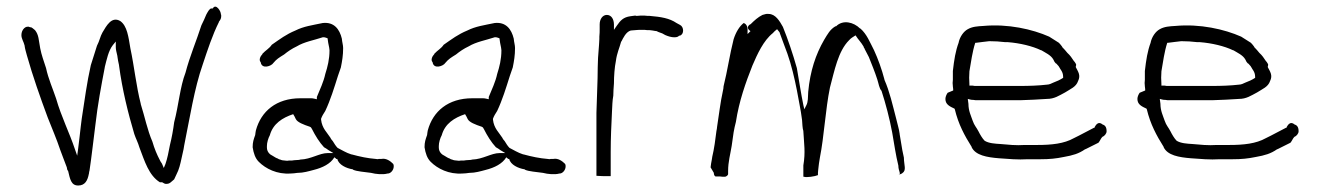

<svg xmlns="http://www.w3.org/2000/svg" viewBox="-20 -551 4072 592"><path d="M46 -443C46 -431 53 -423 56 -410V-409C57 -401 60 -391 63 -380C81 -316 104 -251 127 -189C141 -153 154 -124 166 -88L175 -64C179 -53 183 -43 186 -35C187 -29 187 -27 190 -24C196 1 199 21 221 21C242 21 250 6 254 -15C255 -17 254 -19 256 -25C262 -64 268 -119 274 -165C281 -227 292 -286 303 -343V-344C309 -367 314 -394 328 -412L337 -423V-406C337 -398 339 -391 342 -378V-377C343 -368 345 -359 347 -350V-349C357 -274 375 -202 394 -138C399 -123 405 -113 410 -96C426 -54 439 -10 473 11H480C485 14 488 16 492 16C504 16 506 11 517 2C519 -3 522 -9 524 -13C532 -28 536 -45 540 -64L546 -91L548 -103C565 -186 579 -278 605 -352C620 -397 635 -443 655 -483V-484C659 -489 662 -494 662 -500V-505L661 -507C662 -515 646 -542 636 -525H632C626 -525 621 -515 616 -506C612 -496 607 -485 601 -473C586 -426 565 -377 552 -327C535 -283 531 -227 517 -174C514 -151 510 -128 504 -104C500 -83 496 -62 490 -45L485 -33L480 -45C479 -48 475 -52 473 -57C464 -74 456 -93 450 -114C434 -151 427 -189 414 -230V-231C400 -285 394 -346 382 -402C376 -438 372 -471 351 -486C324 -502 308 -471 296 -451C289 -439 287 -425 279 -410C273 -391 267 -373 260 -350C248 -297 241 -243 232 -185L229 -161C226 -137 224 -114 221 -93L218 -71L211 -91C194 -142 169 -191 153 -247C143 -277 129 -308 122 -341C115 -363 108 -381 104 -402C99 -428 100 -443 88 -458C84 -461 78 -467 75 -467H73C60 -474 46 -460 46 -443ZM351 -486H352ZM546 -91Z M759 -97C762 -78 767 -63 778 -52C799 -31 834 -13 876 -16C883 -16 890 -17 897 -18H898C915 -18 932 -23 947 -27C975 -34 999 -46 1011 -66L1016 -62V-61H1020C1024 -43 1048 -32 1067 -29H1068V-28C1080 -22 1105 -21 1124 -18C1139 -14 1161 -12 1175 -16H1176C1184 -16 1194 -26 1194 -38C1194 -41 1194 -43 1192 -46C1184 -54 1171 -64 1156 -61H1148C1146 -60 1142 -60 1138 -61L1120 -63L1102 -66C1091 -68 1075 -72 1064 -75H1063C1047 -80 1033 -89 1021 -95C1015 -101 1011 -108 1006 -116C1004 -118 1000 -123 999 -126C989 -142 973 -155 970 -182V-185C973 -193 977 -200 983 -209C999 -243 1010 -279 1022 -317L1031 -343C1035 -363 1038 -380 1038 -403C1038 -412 1035 -420 1034 -432C1027 -461 1010 -484 975 -480C942 -473 917 -470 891 -457C862 -445 844 -431 818 -413C810 -401 799 -396 789 -385V-384C783 -378 777 -366 784 -359V-358C788 -337 817 -347 823 -357C833 -369 840 -373 856 -383C867 -392 880 -401 895 -408C918 -422 948 -427 975 -436H980C982 -436 987 -434 990 -433L992 -419L995 -404L996 -396C996 -368 990 -345 983 -323C978 -299 966 -274 957 -252V-245C952 -246 945 -248 940 -248H906C832 -248 785 -208 769 -149C768 -146 768 -141 767 -136V-135C762 -121 759 -113 759 -97ZM803 -96V-101C803 -111 807 -125 812 -134C822 -170 851 -188 884 -199C887 -194 890 -189 892 -184C897 -174 915 -167 936 -160L937 -159H938C938 -159 940 -157 942 -153C952 -133 965 -112 979 -97C983 -95 989 -91 993 -88L1008 -79H990C965 -79 939 -60 906 -59L902 -58L887 -57L880 -56H871C868 -55 863 -55 858 -56C854 -56 848 -57 844 -59C843 -59 839 -60 837 -62C833 -63 826 -67 820 -71C813 -74 803 -82 803 -96ZM886 -57H887ZM975 -480Z M1289 -97C1292 -78 1297 -63 1308 -52C1329 -31 1364 -13 1406 -16C1413 -16 1420 -17 1427 -18H1428C1445 -18 1462 -23 1477 -27C1505 -34 1529 -46 1541 -66L1546 -62V-61H1550C1554 -43 1578 -32 1597 -29H1598V-28C1610 -22 1635 -21 1654 -18C1669 -14 1691 -12 1705 -16H1706C1714 -16 1724 -26 1724 -38C1724 -41 1724 -43 1722 -46C1714 -54 1701 -64 1686 -61H1678C1676 -60 1672 -60 1668 -61L1650 -63L1632 -66C1621 -68 1605 -72 1594 -75H1593C1577 -80 1563 -89 1551 -95C1545 -101 1541 -108 1536 -116C1534 -118 1530 -123 1529 -126C1519 -142 1503 -155 1500 -182V-185C1503 -193 1507 -200 1513 -209C1529 -243 1540 -279 1552 -317L1561 -343C1565 -363 1568 -380 1568 -403C1568 -412 1565 -420 1564 -432C1557 -461 1540 -484 1505 -480C1472 -473 1447 -470 1421 -457C1392 -445 1374 -431 1348 -413C1340 -401 1329 -396 1319 -385V-384C1313 -378 1307 -366 1314 -359V-358C1318 -337 1347 -347 1353 -357C1363 -369 1370 -373 1386 -383C1397 -392 1410 -401 1425 -408C1448 -422 1478 -427 1505 -436H1510C1512 -436 1517 -434 1520 -433L1522 -419L1525 -404L1526 -396C1526 -368 1520 -345 1513 -323C1508 -299 1496 -274 1487 -252V-245C1482 -246 1475 -248 1470 -248H1436C1362 -248 1315 -208 1299 -149C1298 -146 1298 -141 1297 -136V-135C1292 -121 1289 -113 1289 -97ZM1333 -96V-101C1333 -111 1337 -125 1342 -134C1352 -170 1381 -188 1414 -199C1417 -194 1420 -189 1422 -184C1427 -174 1445 -167 1466 -160L1467 -159H1468C1468 -159 1470 -157 1472 -153C1482 -133 1495 -112 1509 -97C1513 -95 1519 -91 1523 -88L1538 -79H1520C1495 -79 1469 -60 1436 -59L1432 -58L1417 -57L1410 -56H1401C1398 -55 1393 -55 1388 -56C1384 -56 1378 -57 1374 -59C1373 -59 1369 -60 1367 -62C1363 -63 1356 -67 1350 -71C1343 -74 1333 -82 1333 -96ZM1416 -57H1417ZM1505 -480Z M1819 -9C1822 -9 1830 -8 1839 -8H1863V-83C1863 -125 1865 -167 1867 -208C1868 -225 1868 -240 1871 -256C1871 -267 1872 -280 1873 -294C1873 -316 1875 -344 1879 -363C1882 -387 1890 -403 1895 -422V-423H1896C1901 -433 1910 -453 1925 -457H1926C1929 -457 1933 -458 1938 -458C1941 -458 1946 -459 1952 -459H1967C1973 -458 1977 -458 1983 -458C1987 -458 1990 -457 1991 -457H1992C1995 -456 1999 -456 2004 -455H2005C2009 -452 2015 -451 2022 -448L2031 -443C2040 -439 2050 -436 2059 -436C2068 -436 2071 -438 2074 -441H2076C2090 -445 2089 -468 2077 -474L2066 -480C2044 -495 2018 -499 1983 -502C1978 -502 1974 -502 1966 -503C1959 -503 1950 -503 1944 -502H1943C1941 -502 1941 -502 1939 -503C1935 -502 1928 -502 1924 -501C1902 -498 1893 -488 1882 -472L1873 -459V-475C1873 -492 1865 -505 1851 -505C1838 -505 1829 -492 1829 -476V-461C1829 -454 1829 -448 1828 -438V-431C1828 -424 1827 -418 1827 -413C1826 -400 1825 -387 1824 -373C1824 -364 1823 -354 1823 -344C1823 -299 1820 -250 1819 -203ZM1879 -358Z M2181 -18C2181 -14 2182 -9 2186 -7H2199C2204 -6 2210 -6 2216 -6C2223 -8 2225 -13 2225 -14V-24C2225 -52 2232 -76 2236 -101L2242 -143C2244 -155 2246 -163 2249 -175C2259 -240 2279 -296 2300 -349C2315 -384 2334 -426 2363 -449C2366 -453 2371 -457 2376 -461C2379 -458 2381 -454 2384 -451V-450C2392 -427 2398 -413 2408 -385C2420 -351 2430 -309 2437 -273C2442 -243 2449 -214 2453 -181C2454 -170 2454 -156 2457 -147V-146C2459 -108 2464 -82 2457 -41V-6H2459C2466 -3 2493 -7 2502 -11V-18C2502 -22 2503 -26 2503 -29C2504 -41 2506 -53 2508 -65C2521 -130 2525 -213 2539 -281C2553 -333 2564 -393 2598 -427C2605 -435 2611 -437 2618 -442C2626 -429 2635 -421 2643 -407V-406C2644 -404 2644 -403 2646 -401V-400L2659 -375C2667 -355 2678 -328 2685 -306C2689 -294 2691 -278 2698 -271C2711 -231 2723 -185 2731 -142C2737 -108 2742 -72 2750 -40V-39C2750 -24 2760 -13 2750 -13C2754 -13 2758 -14 2762 -17C2776 -26 2767 -42 2767 -65C2763 -82 2761 -94 2758 -113L2754 -137V-138C2752 -154 2747 -168 2743 -186C2732 -228 2723 -269 2707 -305V-306C2699 -337 2687 -370 2675 -396C2661 -423 2653 -445 2633 -463H2632C2612 -483 2579 -491 2558 -470H2556C2539 -460 2532 -446 2521 -428C2495 -383 2478 -332 2472 -268C2471 -251 2472 -237 2466 -226L2460 -214L2457 -227C2450 -261 2444 -301 2437 -341C2425 -384 2409 -431 2394 -468C2384 -486 2371 -508 2350 -508H2349C2343 -509 2339 -507 2331 -505C2317 -498 2306 -488 2294 -476H2293C2285 -471 2282 -463 2294 -455L2285 -446V-462C2285 -470 2280 -478 2273 -480C2260 -470 2249 -452 2242 -430C2230 -383 2223 -333 2211 -285C2211 -281 2210 -275 2209 -271C2201 -235 2197 -198 2191 -160C2191 -156 2190 -153 2189 -147C2186 -122 2182 -92 2176 -67C2176 -64 2175 -61 2175 -61V-60C2173 -50 2172 -44 2171 -35ZM2694 -396H2695ZM2782 -17H2783Z M2895 -246C2895 -229 2908 -223 2923 -216L2924 -214C2935 -168 2954 -133 2976 -98V-97C2988 -72 3023 -66 3060 -63C3088 -61 3119 -58 3149 -60H3188C3216 -60 3236 -62 3260 -67C3288 -72 3306 -77 3326 -91H3327L3367 -111C3372 -117 3374 -124 3379 -129C3385 -131 3392 -139 3392 -146C3392 -160 3387 -165 3378 -168V-169H3377C3367 -176 3360 -168 3355 -159V-157H3353C3333 -147 3312 -135 3291 -125C3261 -108 3222 -104 3179 -104H3140C3112 -102 3088 -105 3064 -107C3048 -108 3029 -109 3016 -117C3009 -124 3002 -136 2997 -146C2991 -158 2984 -164 2979 -179C2974 -194 2966 -209 2966 -231L2964 -246C2969 -245 2973 -243 2980 -243H2981C2986 -242 2989 -242 2992 -242H3126C3154 -243 3181 -244 3208 -246C3231 -246 3245 -256 3264 -266C3281 -277 3298 -283 3304 -301C3313 -319 3304 -330 3297 -344V-346C3298 -348 3298 -349 3298 -353C3295 -359 3292 -362 3291 -363C3285 -372 3280 -380 3271 -388C3267 -393 3261 -400 3255 -406V-407C3252 -411 3249 -415 3245 -419C3236 -424 3224 -433 3215 -438C3163 -461 3088 -478 3012 -471C2994 -470 2978 -469 2964 -461C2951 -454 2940 -438 2936 -421V-420C2926 -393 2922 -367 2918 -332V-305C2917 -298 2917 -292 2918 -285V-284C2918 -282 2919 -280 2919 -276V-272L2902 -265C2899 -261 2895 -253 2895 -246ZM2969 -287V-292C2968 -305 2968 -318 2969 -330V-331C2974 -360 2978 -391 2987 -419H2989C3002 -421 3015 -422 3030 -424H3031C3047 -424 3063 -423 3080 -421H3088C3125 -418 3163 -409 3190 -396H3191C3202 -389 3221 -381 3228 -367L3229 -366V-365C3231 -360 3235 -356 3236 -355H3237C3240 -352 3242 -349 3245 -346V-345L3246 -344C3249 -337 3258 -330 3258 -314V-311C3249 -305 3238 -300 3227 -296C3223 -294 3215 -290 3208 -290C3182 -287 3153 -286 3126 -286H2987C2986 -286 2984 -286 2979 -287ZM3291 -124V-125Z M3487 -246C3487 -229 3500 -223 3515 -216L3516 -214C3527 -168 3546 -133 3568 -98V-97C3580 -72 3615 -66 3652 -63C3680 -61 3711 -58 3741 -60H3780C3808 -60 3828 -62 3852 -67C3880 -72 3898 -77 3918 -91H3919L3959 -111C3964 -117 3966 -124 3971 -129C3977 -131 3984 -139 3984 -146C3984 -160 3979 -165 3970 -168V-169H3969C3959 -176 3952 -168 3947 -159V-157H3945C3925 -147 3904 -135 3883 -125C3853 -108 3814 -104 3771 -104H3732C3704 -102 3680 -105 3656 -107C3640 -108 3621 -109 3608 -117C3601 -124 3594 -136 3589 -146C3583 -158 3576 -164 3571 -179C3566 -194 3558 -209 3558 -231L3556 -246C3561 -245 3565 -243 3572 -243H3573C3578 -242 3581 -242 3584 -242H3718C3746 -243 3773 -244 3800 -246C3823 -246 3837 -256 3856 -266C3873 -277 3890 -283 3896 -301C3905 -319 3896 -330 3889 -344V-346C3890 -348 3890 -349 3890 -353C3887 -359 3884 -362 3883 -363C3877 -372 3872 -380 3863 -388C3859 -393 3853 -400 3847 -406V-407C3844 -411 3841 -415 3837 -419C3828 -424 3816 -433 3807 -438C3755 -461 3680 -478 3604 -471C3586 -470 3570 -469 3556 -461C3543 -454 3532 -438 3528 -421V-420C3518 -393 3514 -367 3510 -332V-305C3509 -298 3509 -292 3510 -285V-284C3510 -282 3511 -280 3511 -276V-272L3494 -265C3491 -261 3487 -253 3487 -246ZM3561 -287V-292C3560 -305 3560 -318 3561 -330V-331C3566 -360 3570 -391 3579 -419H3581C3594 -421 3607 -422 3622 -424H3623C3639 -424 3655 -423 3672 -421H3680C3717 -418 3755 -409 3782 -396H3783C3794 -389 3813 -381 3820 -367L3821 -366V-365C3823 -360 3827 -356 3828 -355H3829C3832 -352 3834 -349 3837 -346V-345L3838 -344C3841 -337 3850 -330 3850 -314V-311C3841 -305 3830 -300 3819 -296C3815 -294 3807 -290 3800 -290C3774 -287 3745 -286 3718 -286H3579C3578 -286 3576 -286 3571 -287ZM3883 -124V-125Z"/></svg>

Font: Scribbler
Style: Lt
Weight: 300
Designer: Mew Too
Foundry: Cannot Into Space Fonts
Version: Version 1.001